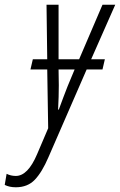

<svg xmlns="http://www.w3.org/2000/svg" viewBox="-123 -551 508 813"><path d="M123 -87Q126 -143 126 -190L125 -257H193L163 -185Q156 -166 145.5 -139.5Q135 -113 126 -87ZM-56 242Q-6 242 24.5 210Q55 178 82 115L244 -257H311L321 -300H263L365 -531H311L212 -300H125V-531H74L77 -300H16L6 -257H77L81 -8L34 102Q-5 194 -56 194Q-77 194 -95 185L-103 232Q-83 242 -56 242Z"/></svg>

Font: Noto Sans Display Condensed Light
Style: Italic
Weight: 300
Width: 3
Designer: Monotype Design team
Foundry: Monotype Imaging Inc.
Version: 1.000